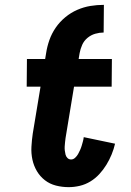

<svg xmlns="http://www.w3.org/2000/svg" viewBox="-20 -763 540 791"><path d="M170 -544Q174 -571 183.5 -598Q193 -625 209.5 -649Q226 -673 249 -692Q272 -711 298.5 -722.5Q325 -734 352.5 -738.5Q380 -743 408 -743L407 -629Q390 -629 372.5 -624Q355 -619 340.5 -607Q326 -595 318.5 -578Q311 -561 308 -544ZM263 8Q236 8 210.5 1.5Q185 -5 165 -20.5Q145 -36 132 -58Q119 -80 113.5 -105.5Q108 -131 109.5 -158.5Q111 -186 115 -213L147 -406H90L91 -520H166L170 -544H308L304 -520H441L440 -406H285L250 -194Q249 -186 248 -177Q247 -168 246.5 -159.5Q246 -151 247 -142.5Q248 -134 250 -126Q252 -118 258 -112Q264 -106 273 -106Q282 -106 289.5 -113Q297 -120 301.5 -128Q306 -136 310 -145Q314 -154 316.5 -162.5Q319 -171 321.5 -180Q324 -189 325 -198L454 -171Q449 -149 440 -127Q431 -105 418.5 -84.5Q406 -64 389.5 -46Q373 -28 352.5 -15.5Q332 -3 309 2.5Q286 8 263 8Z"/></svg>

Font: Iosevka Term Curly Heavy
Style: Italic
Weight: 900
Italic angle: -9°
Designer: Belleve Invis
Foundry: Belleve Invis
Version: Version 32.3.0